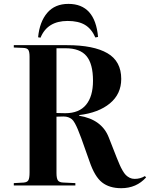

<svg xmlns="http://www.w3.org/2000/svg" viewBox="-20 -965 780 999"><path d="M335.9 -944.8Q474.6 -944.8 490.2 -772.9L476.1 -770Q456.1 -815.4 421.9 -835.7Q387.7 -856 332 -856Q226.6 -856 190.9 -769L178.2 -771Q186 -851.6 225.8 -898.2Q265.6 -944.8 335.9 -944.8ZM610.8 14.2Q549.3 14.2 511 -15.9Q472.7 -45.9 445.8 -125L402.8 -246.1Q391.1 -276.4 384.8 -292Q378.4 -307.6 369.9 -323.2Q361.3 -338.9 353.5 -345Q345.7 -351.1 335.2 -355Q324.7 -358.9 310.1 -358.9Q282.7 -358.9 273.9 -357.9V-64.9Q273.9 -37.6 281 -26.6Q288.1 -15.6 311 -15.1L372.1 -12.2V0H51.8V-12.2L103 -15.1Q121.6 -16.6 127.7 -27.3Q133.8 -38.1 133.8 -67.9V-669.9Q133.8 -695.8 127.2 -705.6Q120.6 -715.3 100.1 -715.8L51.8 -717.8V-730H329.1Q466.8 -730 538.8 -688.2Q610.8 -646.5 610.8 -554.2Q610.8 -476.1 552 -427.2Q493.2 -378.4 392.1 -366.2V-362.8Q509.8 -343.3 545.9 -250L587.9 -143.1Q597.2 -120.6 602.8 -107.4Q608.4 -94.2 617.4 -78.4Q626.5 -62.5 634.8 -54.2Q643.1 -45.9 654.8 -40Q666.5 -34.2 680.2 -34.2Q710.4 -34.2 733.9 -48.8L740.2 -42Q689.9 14.2 610.8 14.2ZM319.8 -376Q391.6 -376 427.7 -419.7Q463.9 -463.4 463.9 -544.9Q463.9 -632.3 430.2 -673.1Q396.5 -713.9 320.8 -713.9H273.9V-377Q293.9 -376 319.8 -376Z"/></svg>

Font: Display Semibold
Style: Regular
Weight: 600
Designer: Latin by Veronika Burian and Jose Scaglione. Greek by Irene Vlachou. Cyrillic by Vera Evstafieva.
Foundry: TypeTogether
Version: Version 3.002